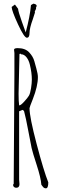

<svg xmlns="http://www.w3.org/2000/svg" viewBox="-20 -1024 329 1054"><path d="M149.9 -996.1 163.1 -1003.9Q181.2 -1001 181.2 -992.2Q181.2 -988.8 177.2 -981L178.2 -976.1L170.9 -960.9L171.9 -955.1Q168.5 -942.4 160.2 -918.5Q142.1 -869.1 142.1 -843Q142.1 -816.9 127.4 -816.9Q112.8 -816.9 78.9 -890.4Q44.9 -963.9 43.9 -985.8L62 -999L79.1 -976.1Q80.6 -959.5 100.3 -904.1Q120.1 -848.6 121.1 -846.2Q145 -935.5 149.9 -996.1ZM59.1 -732.9 57.1 -751Q57.1 -759.8 77.1 -759.8Q118.2 -759.8 139.9 -736.8Q161.6 -713.9 168.7 -687.5Q175.8 -661.1 179.7 -647.5Q188 -617.7 188 -601.1Q188 -550.8 160.2 -480Q142.1 -435.1 142.1 -430.2Q142.1 -381.3 181.2 -233.2Q220.2 -85 245.1 -22.9Q245.1 9.8 231.9 9.8Q221.7 9.8 215.1 0.7Q208.5 -8.3 207 -9.8Q204.1 -48.8 181.4 -118.4Q158.7 -188 153.6 -211.2Q148.4 -234.4 135.3 -305.7Q122.1 -377 111.8 -415L104 -420.9L85 -413.1V-38.1L86.9 -13.2Q86.9 6.8 68.8 6.8Q61.5 6.8 56.6 2.2Q51.8 -2.4 51.8 -9.8L55.2 -15.1L59.1 -622.1ZM86.9 -728 82 -509.8Q82 -466.8 85 -445.8H86.9Q94.2 -445.8 113 -466.3Q131.8 -486.8 138.9 -499Q146 -511.2 150.4 -539.6Q154.8 -567.9 154.8 -586.7Q154.8 -605.5 152.1 -626Q149.4 -646.5 143.6 -670.4Q137.7 -694.3 125 -710.2Q112.3 -726.1 95.2 -726.1V-729Z"/></svg>

Font: Amatic SC
Style: Regular
Weight: 400
Version: Version 1.004